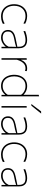

<svg xmlns="http://www.w3.org/2000/svg" viewBox="1452 -2272 828 3773"><g transform="rotate(90 1866.5 -385.0)"><path d="M304 9Q226.5 9 172.5 -25.2Q118.5 -59.5 90.2 -117.8Q62 -176 62 -248Q62 -320.5 90 -378.5Q118 -436.5 170.2 -470.2Q222.5 -504 295 -504Q323.5 -504 351 -498.8Q378.5 -493.5 402.8 -484.8Q427 -476 446 -465L441 -431Q413.5 -447 388 -456Q362.5 -465 339.5 -468.5Q316.5 -472 296 -472Q204 -472 148.5 -411.5Q93 -351 93 -248Q93 -185 116.2 -134Q139.5 -83 186.2 -53Q233 -23 304 -23Q327.5 -23 351 -27.2Q374.5 -31.5 397.5 -40Q420.5 -48.5 442 -62L449 -28Q433.5 -18.5 411.5 -10Q389.5 -1.5 362.2 3.8Q335 9 304 9Z M719 9Q671 9 637.2 -8.2Q603.5 -25.5 585.8 -56Q568 -86.5 568 -127Q568 -166 582.8 -192.2Q597.5 -218.5 621.2 -235Q645 -251.5 672.5 -261Q700 -270.5 726 -276L899 -312Q901.5 -381 883.8 -415.2Q866 -449.5 835.2 -460.8Q804.5 -472 768 -472Q751 -472 731.8 -470Q712.5 -468 691.2 -463.5Q670 -459 645.2 -451.2Q620.5 -443.5 592 -432L589 -465Q607 -473 628.8 -480Q650.5 -487 674.2 -492.5Q698 -498 722 -501Q746 -504 768 -504Q816.5 -504 852.5 -487Q888.5 -470 908.2 -433.5Q928 -397 928 -339Q928 -316.5 928 -281Q928 -245.5 928 -211V-137Q928 -107 928 -73.5Q928 -40 928 0H899V-80H893Q876 -56 849.2 -35.8Q822.5 -15.5 789 -3.2Q755.5 9 719 9ZM719 -23Q751.5 -23 785.2 -34.8Q819 -46.5 848.5 -72.5Q878 -98.5 898 -141L899 -289Q889.5 -284.5 873.5 -279Q857.5 -273.5 826 -266Q794.5 -258.5 738 -248Q700.5 -241 669 -227.8Q637.5 -214.5 618.2 -190.5Q599 -166.5 599 -128Q599 -71 632.8 -47Q666.5 -23 719 -23Z M1123 0Q1123 -56.5 1123 -108.5Q1123 -160.5 1123 -221V-271Q1123 -324.5 1123 -381.5Q1123 -438.5 1123 -494L1153 -497V-388H1158Q1179 -437.5 1208.2 -462.5Q1237.5 -487.5 1267.5 -495.8Q1297.5 -504 1321 -504Q1337 -504 1350.8 -502Q1364.5 -500 1377 -496L1374 -462Q1360 -466.5 1348.2 -469.2Q1336.5 -472 1319 -472Q1304.5 -472 1283.2 -467Q1262 -462 1238.5 -445.2Q1215 -428.5 1192.8 -394.2Q1170.5 -360 1153 -302V-221Q1153 -160.5 1153 -108.5Q1153 -56.5 1153 0Z M1670 9Q1597 9 1547.8 -26.5Q1498.5 -62 1473.8 -120.8Q1449 -179.5 1449 -249Q1449 -322.5 1475.8 -380.2Q1502.5 -438 1552.5 -471Q1602.5 -504 1672 -504Q1709.5 -504 1741.5 -493.8Q1773.5 -483.5 1797.8 -467.8Q1822 -452 1837 -435H1843V-494Q1843 -558 1843 -617.5Q1843 -677 1843 -731L1873 -739Q1873 -677.5 1873 -617.8Q1873 -558 1873 -494V-221Q1873 -160.5 1873 -108.5Q1873 -56.5 1873 0H1844V-70H1838Q1817 -44.5 1791.5 -27Q1766 -9.5 1735.8 -0.2Q1705.5 9 1670 9ZM1670 -23Q1709 -23 1740.8 -35Q1772.5 -47 1797.8 -69.5Q1823 -92 1843 -124V-384Q1823 -413.5 1796 -433Q1769 -452.5 1737.2 -462.2Q1705.5 -472 1672 -472Q1606.5 -472 1564 -441.8Q1521.5 -411.5 1500.8 -361Q1480 -310.5 1480 -249Q1480 -190 1499.5 -138.5Q1519 -87 1561 -55Q1603 -23 1670 -23Z M2064 0Q2064 -56.5 2064 -108.5Q2064 -160.5 2064 -221V-271Q2064 -311.5 2064 -348.2Q2064 -385 2064 -420.8Q2064 -456.5 2064 -494L2094 -495.5Q2094 -458 2094 -422Q2094 -386 2094 -349Q2094 -312 2094 -271V-221Q2094 -160.5 2094 -108.5Q2094 -56.5 2094 0ZM2023 -586Q2059.5 -634 2096 -682.5Q2132.5 -731 2168 -778L2211 -779Q2185 -746.5 2159 -714.5Q2133 -682.5 2107.5 -650.8Q2082 -619 2056 -587Z M2416 9Q2368 9 2334.2 -8.2Q2300.5 -25.5 2282.8 -56Q2265 -86.5 2265 -127Q2265 -166 2279.8 -192.2Q2294.5 -218.5 2318.2 -235Q2342 -251.5 2369.5 -261Q2397 -270.5 2423 -276L2596 -312Q2598.5 -381 2580.8 -415.2Q2563 -449.5 2532.2 -460.8Q2501.5 -472 2465 -472Q2448 -472 2428.8 -470Q2409.5 -468 2388.2 -463.5Q2367 -459 2342.2 -451.2Q2317.5 -443.5 2289 -432L2286 -465Q2304 -473 2325.8 -480Q2347.5 -487 2371.2 -492.5Q2395 -498 2419 -501Q2443 -504 2465 -504Q2513.5 -504 2549.5 -487Q2585.5 -470 2605.2 -433.5Q2625 -397 2625 -339Q2625 -316.5 2625 -281Q2625 -245.5 2625 -211V-137Q2625 -107 2625 -73.5Q2625 -40 2625 0H2596V-80H2590Q2573 -56 2546.2 -35.8Q2519.5 -15.5 2486 -3.2Q2452.5 9 2416 9ZM2416 -23Q2448.5 -23 2482.2 -34.8Q2516 -46.5 2545.5 -72.5Q2575 -98.5 2595 -141L2596 -289Q2586.5 -284.5 2570.5 -279Q2554.5 -273.5 2523 -266Q2491.5 -258.5 2435 -248Q2397.5 -241 2366 -227.8Q2334.5 -214.5 2315.2 -190.5Q2296 -166.5 2296 -128Q2296 -71 2329.8 -47Q2363.5 -23 2416 -23Z M3019 9Q2941.5 9 2887.5 -25.2Q2833.5 -59.5 2805.2 -117.8Q2777 -176 2777 -248Q2777 -320.5 2805 -378.5Q2833 -436.5 2885.2 -470.2Q2937.5 -504 3010 -504Q3038.5 -504 3066 -498.8Q3093.5 -493.5 3117.8 -484.8Q3142 -476 3161 -465L3156 -431Q3128.5 -447 3103 -456Q3077.5 -465 3054.5 -468.5Q3031.5 -472 3011 -472Q2919 -472 2863.5 -411.5Q2808 -351 2808 -248Q2808 -185 2831.2 -134Q2854.5 -83 2901.2 -53Q2948 -23 3019 -23Q3042.5 -23 3066 -27.2Q3089.5 -31.5 3112.5 -40Q3135.5 -48.5 3157 -62L3164 -28Q3148.5 -18.5 3126.5 -10Q3104.5 -1.5 3077.2 3.8Q3050 9 3019 9Z M3434 9Q3386 9 3352.2 -8.2Q3318.5 -25.5 3300.8 -56Q3283 -86.5 3283 -127Q3283 -166 3297.8 -192.2Q3312.5 -218.5 3336.2 -235Q3360 -251.5 3387.5 -261Q3415 -270.5 3441 -276L3614 -312Q3616.5 -381 3598.8 -415.2Q3581 -449.5 3550.2 -460.8Q3519.5 -472 3483 -472Q3466 -472 3446.8 -470Q3427.5 -468 3406.2 -463.5Q3385 -459 3360.2 -451.2Q3335.5 -443.5 3307 -432L3304 -465Q3322 -473 3343.8 -480Q3365.5 -487 3389.2 -492.5Q3413 -498 3437 -501Q3461 -504 3483 -504Q3531.5 -504 3567.5 -487Q3603.5 -470 3623.2 -433.5Q3643 -397 3643 -339Q3643 -316.5 3643 -281Q3643 -245.5 3643 -211V-137Q3643 -107 3643 -73.5Q3643 -40 3643 0H3614V-80H3608Q3591 -56 3564.2 -35.8Q3537.5 -15.5 3504 -3.2Q3470.5 9 3434 9ZM3434 -23Q3466.5 -23 3500.2 -34.8Q3534 -46.5 3563.5 -72.5Q3593 -98.5 3613 -141L3614 -289Q3604.5 -284.5 3588.5 -279Q3572.5 -273.5 3541 -266Q3509.5 -258.5 3453 -248Q3415.5 -241 3384 -227.8Q3352.5 -214.5 3333.2 -190.5Q3314 -166.5 3314 -128Q3314 -71 3347.8 -47Q3381.5 -23 3434 -23Z"/></g></svg>

Font: Commissioner Thin Thin
Style: Regular
Weight: 250
Version: Version 1.000